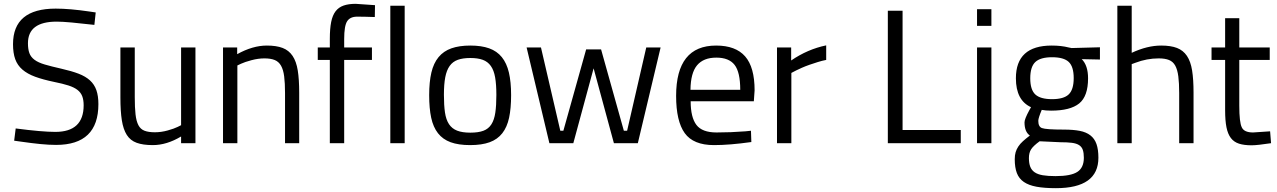

<svg xmlns="http://www.w3.org/2000/svg" viewBox="-20 -748 6673 1003"><path d="M276 -635Q126 -635 126 -522Q126 -491 133.5 -470.5Q141 -450 160.5 -435.5Q180 -421 214 -411Q248 -401 301 -389Q354 -377 390.5 -363Q427 -349 450 -328Q473 -307 483.5 -277Q494 -247 494 -204Q494 9 273 9Q236 9 190.5 4.5Q145 0 90 -8L54 -13L62 -77Q199 -59 269 -59Q417 -59 417 -198Q417 -226 409.5 -245.5Q402 -265 384.5 -278.5Q367 -292 337.5 -301.5Q308 -311 263 -320Q205 -332 164 -347Q123 -362 97 -384.5Q71 -407 59.5 -439Q48 -471 48 -517Q48 -703 271 -703Q344 -703 446 -688L480 -683L473 -618Q403 -626 354 -630.5Q305 -635 276 -635Z M926 -94V-500H1001V0H926V-35Q851 10 778 10Q727 10 694 -2Q661 -14 642.5 -43Q624 -72 616.5 -119.5Q609 -167 609 -239V-500H684V-240Q684 -186 688 -150.5Q692 -115 703 -94Q714 -73 735 -65Q756 -57 789 -57Q822 -57 856 -66.5Q890 -76 908 -85Z M1220 -406V0H1145V-500H1219V-465Q1300 -510 1374 -510Q1424 -510 1456.5 -497.5Q1489 -485 1508.5 -456Q1528 -427 1535.5 -380Q1543 -333 1543 -264V0H1469V-262Q1469 -314 1464.5 -349Q1460 -384 1448 -405Q1436 -426 1415 -434.5Q1394 -443 1361 -443Q1329 -443 1293.5 -433.5Q1258 -424 1239 -415Z M1923 -435H1778V0H1703V-435H1640V-500H1703V-545Q1703 -598 1710 -633Q1717 -668 1733 -689Q1749 -710 1775 -719Q1801 -728 1838 -728L1939 -721L1938 -659Q1910 -660 1887 -660.5Q1864 -661 1846 -661Q1809 -661 1793.5 -637Q1778 -613 1778 -544V-500H1923Z M2094 0V-718H2019V0Z M2222 -251Q2222 -320 2233.5 -369Q2245 -418 2271 -449.5Q2297 -481 2338 -495.5Q2379 -510 2437 -510Q2495 -510 2535.5 -495.5Q2576 -481 2601.5 -449.5Q2627 -418 2638.5 -369Q2650 -320 2650 -251Q2650 -182 2639.5 -133Q2629 -84 2604 -52Q2579 -20 2538 -5Q2497 10 2436 10Q2375 10 2334 -5Q2293 -20 2268 -52Q2243 -84 2232.5 -133Q2222 -182 2222 -251ZM2299 -253Q2299 -198 2304.5 -160.5Q2310 -123 2325.5 -99.5Q2341 -76 2368 -65.5Q2395 -55 2437 -55Q2479 -55 2505.5 -65Q2532 -75 2547 -98.5Q2562 -122 2567.5 -159.5Q2573 -197 2573 -252Q2573 -307 2566.5 -344Q2560 -381 2544 -403.5Q2528 -426 2502 -435.5Q2476 -445 2437 -445Q2398 -445 2371.5 -435.5Q2345 -426 2329 -403.5Q2313 -381 2306 -344.5Q2299 -308 2299 -253Z M2850 0H2975L3081 -391L3187 0H3312L3431 -500H3356L3256 -65H3239L3120 -490H3042L2923 -65H2907L2806 -500H2731Z M3874 -62 3903 -65 3905 -6Q3848 2 3799.5 6Q3751 10 3710 10Q3602 10 3557 -52.5Q3512 -115 3512 -247Q3512 -510 3721 -510Q3823 -510 3872.5 -453.5Q3922 -397 3922 -276L3918 -219H3588Q3588 -135 3618 -95.5Q3648 -56 3723 -56Q3798 -56 3874 -62ZM3587 -279H3847Q3847 -371 3817.5 -409Q3788 -447 3722 -447Q3655 -447 3621.5 -407Q3588 -367 3587 -279Z M4114 0H4039V-500H4113V-432Q4199 -491 4296 -511V-435Q4275 -431 4252.5 -424Q4230 -417 4208.5 -409.5Q4187 -402 4169 -394Q4151 -386 4139 -380L4114 -367Z M4999 -69H4695V-692H4618V0H4999Z M5159 0V-500H5084V0ZM5159 -613V-700H5084V-613Z M5496 235Q5436 235 5395 227.5Q5354 220 5328.5 202.5Q5303 185 5292 156Q5281 127 5281 84Q5281 63 5285.5 47.5Q5290 32 5299.5 17.5Q5309 3 5324 -10.5Q5339 -24 5360 -40Q5332 -59 5332 -109Q5332 -126 5357 -172L5366 -188Q5287 -224 5287 -339Q5287 -510 5474 -510Q5524 -510 5563 -500L5578 -497L5726 -501V-437L5631 -439Q5664 -406 5664 -339Q5664 -245 5617.5 -207.5Q5571 -170 5471 -170Q5442 -170 5422 -174Q5404 -131 5404 -117Q5404 -86 5423 -79Q5444 -71 5538 -71Q5586 -71 5620 -64.5Q5654 -58 5676 -41Q5698 -24 5708 4.5Q5718 33 5718 76Q5718 235 5496 235ZM5362 -339Q5362 -279 5388.5 -254.5Q5415 -230 5476 -230Q5537 -230 5563 -255Q5589 -280 5589 -340Q5589 -400 5563 -424.5Q5537 -449 5476 -449Q5415 -449 5388.5 -424Q5362 -399 5362 -339ZM5355 78Q5355 105 5362 123Q5369 141 5385 152Q5401 163 5427.5 167.5Q5454 172 5494 172Q5574 172 5608 150Q5642 128 5642 76Q5642 51 5636.5 35Q5631 19 5617 10Q5603 1 5579 -2Q5555 -5 5519 -5L5411 -10Q5378 14 5366.5 32Q5355 50 5355 78Z M5892 -413V0H5817V-718H5892V-472Q5973 -510 6046 -510Q6096 -510 6128.5 -497.5Q6161 -485 6180.5 -456Q6200 -427 6207.5 -380Q6215 -333 6215 -264V0H6140V-262Q6140 -314 6135.5 -349Q6131 -384 6119.5 -405Q6108 -426 6087 -434.5Q6066 -443 6033 -443Q5971 -443 5911 -420Z M6613 -500V-435H6454V-196Q6454 -109 6467 -83Q6479 -56 6526 -56L6615 -62L6620 0Q6586 5 6560.5 8Q6535 11 6518 11Q6479 11 6452.5 2.5Q6426 -6 6410 -27Q6394 -48 6387 -83Q6380 -118 6380 -172V-435H6309V-500H6380V-653H6454V-500Z"/></svg>

Font: Sunflower Light
Style: Regular
Weight: 300
Designer: JIKJI
Foundry: JIKJI
Version: Version 1.00